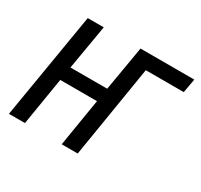

<svg xmlns="http://www.w3.org/2000/svg" viewBox="-115 -663 847 810"><g transform="rotate(30 308.5 -258.0)"><path d="M98 -516H176L139 -299H318L355 -516H617L605 -448H420L347 0H269L307 -232H128L90 0H12Z"/></g></svg>

Font: IBM Plex Mono
Style: Italic
Weight: 400
Italic angle: -9°
Monospace: yes
Designer: Mike Abbink, Paul van der Laan, Pieter van Rosmalen
Foundry: Bold Monday
Version: Version 2.3